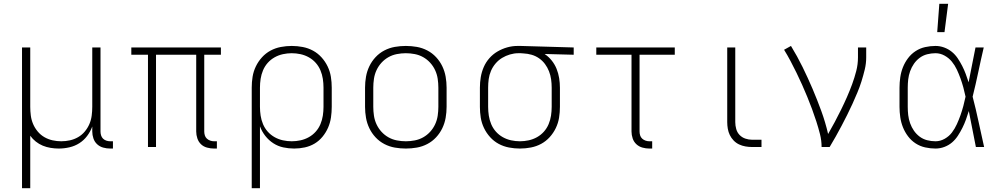

<svg xmlns="http://www.w3.org/2000/svg" viewBox="-20 -768 5240 1003"><path d="M95 215V-520H138V-210Q138 -187 141 -164Q144 -141 153 -120Q162 -99 177 -81Q192 -63 212 -51.5Q232 -40 254.5 -35Q277 -30 300 -30Q323 -30 345.5 -35Q368 -40 388 -51.5Q408 -63 423 -81Q438 -99 447 -120Q456 -141 459 -164Q462 -187 462 -210V-520H505V-81Q505 -71 508 -61Q511 -51 518 -44Q525 -37 535 -33.5Q545 -30 556 -30H570V8H556Q537 8 519 3Q501 -2 487.5 -14.5Q474 -27 468 -45Q462 -63 462 -81V-107Q452 -80 435 -57.5Q418 -35 394.5 -20Q371 -5 343 1.5Q315 8 287 8Q266 8 244.5 4.5Q223 1 203.5 -7Q184 -15 167 -28.5Q150 -42 138 -59V215Z M1113 8H1098Q1080 8 1061.5 3Q1043 -2 1030 -14.5Q1017 -27 1011 -45Q1005 -63 1005 -81V-482H795V0H753V-482H666V-520H1134V-482H1047V-81Q1047 -71 1050 -61Q1053 -51 1060.5 -44Q1068 -37 1078 -33.5Q1088 -30 1098 -30H1113Z M1295 215V-310Q1295 -339 1299.5 -367Q1304 -395 1316.5 -421Q1329 -447 1348.5 -468.5Q1368 -490 1393 -503.5Q1418 -517 1446.5 -522.5Q1475 -528 1504 -528Q1533 -528 1561.5 -522.5Q1590 -517 1615 -503.5Q1640 -490 1659.5 -468.5Q1679 -447 1691.5 -421Q1704 -395 1708.5 -367Q1713 -339 1713 -310V-210Q1713 -182 1709 -154.5Q1705 -127 1694 -101.5Q1683 -76 1665 -54Q1647 -32 1623.5 -18Q1600 -4 1572.5 2Q1545 8 1517 8Q1488 8 1460 2Q1432 -4 1408 -19.5Q1384 -35 1366 -58Q1348 -81 1338 -108V215ZM1504 -30Q1527 -30 1550 -35Q1573 -40 1593.5 -51.5Q1614 -63 1629.5 -80.5Q1645 -98 1654 -119.5Q1663 -141 1666.5 -164Q1670 -187 1670 -210V-310Q1670 -333 1666.5 -356Q1663 -379 1654 -400.5Q1645 -422 1629.5 -439.5Q1614 -457 1593.5 -468.5Q1573 -480 1550 -485Q1527 -490 1504 -490Q1481 -490 1458 -485Q1435 -480 1414.5 -468.5Q1394 -457 1378.5 -439.5Q1363 -422 1354 -400.5Q1345 -379 1341.5 -356Q1338 -333 1338 -310V-210Q1338 -187 1341.5 -164Q1345 -141 1354 -119.5Q1363 -98 1378.5 -80.5Q1394 -63 1414.5 -51.5Q1435 -40 1458 -35Q1481 -30 1504 -30Z M2100 8Q2071 8 2042.5 3Q2014 -2 1988 -15.5Q1962 -29 1942 -50.5Q1922 -72 1909.5 -98Q1897 -124 1892 -152.5Q1887 -181 1887 -210V-310Q1887 -339 1892 -367.5Q1897 -396 1909.5 -422Q1922 -448 1942 -469.5Q1962 -491 1988 -504.5Q2014 -518 2042.5 -523Q2071 -528 2100 -528Q2129 -528 2157.5 -523Q2186 -518 2212 -504.5Q2238 -491 2258 -469.5Q2278 -448 2290.5 -422Q2303 -396 2308 -367.5Q2313 -339 2313 -310V-210Q2313 -181 2308 -152.5Q2303 -124 2290.5 -98Q2278 -72 2258 -50.5Q2238 -29 2212 -15.5Q2186 -2 2157.5 3Q2129 8 2100 8ZM2100 -30Q2123 -30 2146.5 -34.5Q2170 -39 2190.5 -50.5Q2211 -62 2227 -79.5Q2243 -97 2253 -118.5Q2263 -140 2266.5 -163.5Q2270 -187 2270 -210V-310Q2270 -333 2266.5 -356.5Q2263 -380 2253 -401.5Q2243 -423 2227 -440.5Q2211 -458 2190.5 -469.5Q2170 -481 2146.5 -485.5Q2123 -490 2100 -490Q2077 -490 2053.5 -485.5Q2030 -481 2009.5 -469.5Q1989 -458 1973 -440.5Q1957 -423 1947 -401.5Q1937 -380 1933.5 -356.5Q1930 -333 1930 -310V-210Q1930 -187 1933.5 -163.5Q1937 -140 1947 -118.5Q1957 -97 1973 -79.5Q1989 -62 2009.5 -50.5Q2030 -39 2053.5 -34.5Q2077 -30 2100 -30Z M2696 8Q2667 8 2638.5 2.5Q2610 -3 2585 -16.5Q2560 -30 2540.5 -51.5Q2521 -73 2508.5 -99Q2496 -125 2491.5 -153Q2487 -181 2487 -210V-310Q2487 -338 2491.5 -365Q2496 -392 2507 -417.5Q2518 -443 2536.5 -464Q2555 -485 2579 -499Q2603 -513 2629.5 -520.5Q2656 -528 2684 -528H2700L2977 -520V-482L2825 -486Q2846 -472 2862 -452Q2878 -432 2887.5 -408.5Q2897 -385 2901 -360Q2905 -335 2905 -310V-210Q2905 -181 2900.5 -153Q2896 -125 2883.5 -99Q2871 -73 2851.5 -51.5Q2832 -30 2807 -16.5Q2782 -3 2753.5 2.5Q2725 8 2696 8ZM2696 -30Q2719 -30 2742 -35Q2765 -40 2785.5 -51.5Q2806 -63 2821.5 -80.5Q2837 -98 2846 -119.5Q2855 -141 2858.5 -164Q2862 -187 2862 -210V-310Q2862 -332 2859 -353.5Q2856 -375 2848 -395.5Q2840 -416 2827 -433.5Q2814 -451 2796 -463.5Q2778 -476 2757 -482Q2736 -488 2714 -489L2700 -490H2688Q2666 -490 2644 -483.5Q2622 -477 2603 -465.5Q2584 -454 2569 -436.5Q2554 -419 2545 -398Q2536 -377 2533 -355Q2530 -333 2530 -310V-210Q2530 -187 2533.5 -164Q2537 -141 2546 -119.5Q2555 -98 2570.5 -80.5Q2586 -63 2606.5 -51.5Q2627 -40 2650 -35Q2673 -30 2696 -30Z M3387 8H3372Q3354 8 3336 3Q3318 -2 3304.5 -14.5Q3291 -27 3285 -45Q3279 -63 3279 -81V-482H3095V-520H3505V-482H3321V-81Q3321 -71 3324 -61Q3327 -51 3334.5 -44Q3342 -37 3352 -33.5Q3362 -30 3372 -30H3387Z M3958 0H3909Q3892 0 3874.5 -3Q3857 -6 3841 -13.5Q3825 -21 3812.5 -34Q3800 -47 3792.5 -62.5Q3785 -78 3782 -95.5Q3779 -113 3779 -130V-520H3821V-130Q3821 -112 3826 -94Q3831 -76 3843.5 -63Q3856 -50 3873.5 -44Q3891 -38 3909 -38H3958Z M4272 0Q4272 -34 4263.5 -67.5Q4255 -101 4244.5 -133.5Q4234 -166 4222 -198.5Q4210 -231 4197 -262.5Q4184 -294 4170 -325.5Q4156 -357 4141 -387.5Q4126 -418 4110 -448.5Q4094 -479 4076 -508L4112 -528Q4145 -474 4172.5 -418Q4200 -362 4224.5 -304.5Q4249 -247 4270.5 -188Q4292 -129 4306 -68Q4324 -99 4341 -131Q4358 -163 4374 -195.5Q4390 -228 4404.5 -261Q4419 -294 4431.5 -328Q4444 -362 4453 -397Q4462 -432 4462 -468V-520H4505V-468Q4505 -436 4497.5 -405Q4490 -374 4480.5 -343.5Q4471 -313 4458.5 -283.5Q4446 -254 4433 -225Q4420 -196 4405.5 -167.5Q4391 -139 4376.5 -111Q4362 -83 4346 -55Q4330 -27 4314 0Z M4867 8Q4840 8 4813 2Q4786 -4 4763 -19Q4740 -34 4723.5 -56Q4707 -78 4697 -103Q4687 -128 4683 -155.5Q4679 -183 4679 -210V-310Q4679 -337 4683 -364.5Q4687 -392 4697 -417Q4707 -442 4723.5 -464Q4740 -486 4763 -501Q4786 -516 4813 -522Q4840 -528 4867 -528Q4890 -528 4912 -520Q4934 -512 4952 -497.5Q4970 -483 4983 -463.5Q4996 -444 5006.5 -423.5Q5017 -403 5025 -381.5Q5033 -360 5040 -338Q5049 -384 5058 -429.5Q5067 -475 5076 -520H5119Q5104 -456 5090.5 -391.5Q5077 -327 5061 -263Q5078 -198 5092 -132Q5106 -66 5121 0H5078Q5069 -47 5059.5 -94Q5050 -141 5041 -188Q5034 -165 5026 -143Q5018 -121 5007.5 -100Q4997 -79 4984 -59Q4971 -39 4953.5 -24Q4936 -9 4913.5 -0.5Q4891 8 4867 8ZM4867 -30Q4892 -30 4915 -43Q4938 -56 4953 -76Q4968 -96 4978.5 -119Q4989 -142 4997.5 -166Q5006 -190 5012.5 -214.5Q5019 -239 5024 -263Q5019 -287 5012.5 -311Q5006 -335 4997.5 -358.5Q4989 -382 4978.5 -404.5Q4968 -427 4952.5 -446Q4937 -465 4914.5 -477.5Q4892 -490 4867 -490Q4845 -490 4823.5 -484.5Q4802 -479 4784.5 -466Q4767 -453 4754.5 -435Q4742 -417 4734.5 -396Q4727 -375 4724.5 -353.5Q4722 -332 4722 -310V-210Q4722 -188 4724.5 -166.5Q4727 -145 4734.5 -124Q4742 -103 4754.5 -85Q4767 -67 4784.5 -54Q4802 -41 4823.5 -35.5Q4845 -30 4867 -30ZM4876 -600 4887 -748H4933L4914 -600Z"/></svg>

Font: Iosevka Aile Extralight
Style: Regular
Weight: 200
Designer: Belleve Invis
Foundry: Belleve Invis
Version: Version 31.1.0; ttfautohint (v1.8.4)